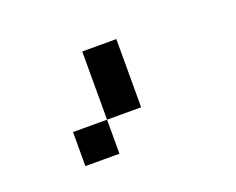

<svg xmlns="http://www.w3.org/2000/svg" viewBox="-50 -144 433 353"><g transform="rotate(-20 166.5 33.0)"><path d="M66.7 133.3V66.7H133.3V133.3ZM133.3 -66.7H200V66.7H133.3Z"/></g></svg>

Font: Galmuri14 Regular
Style: Regular
Weight: 400
Designer: Lee Minseo (quiple)
Version: Version 2.399;hotconv 1.1.1;makeotfexe 2.6.0 DEVELOPMENT